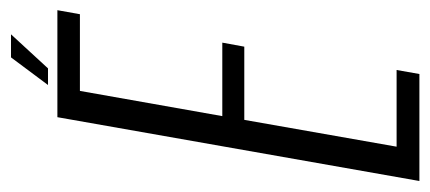

<svg xmlns="http://www.w3.org/2000/svg" viewBox="-270 -560 802 358"><g transform="rotate(-90 131.0 -381.0)"><path d="M-27.5 0 91.5 -675H291L283.5 -633H140.5L93.5 -367.5H230.5L223 -326.5H86.5L36.5 -42.5H179.5L172 0ZM151.5 -692.5 203 -761.5H246L182.5 -692.5Z"/></g></svg>

Font: Anybody Condensed Light
Style: Italic
Weight: 300
Width: 3
Italic angle: -10°
Designer: Tyler Finck
Foundry: Etcetera Type Company
Version: Version 1.010; ttfautohint (v1.8.3) -l 8 -r 50 -G 200 -x 14 